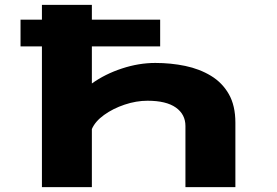

<svg xmlns="http://www.w3.org/2000/svg" viewBox="-20 -770 1140 790"><path d="M152.5 0V-579H64.5V-689H152.5V-750H358V-689H639V-579H358V-426.5Q412.5 -465.5 481.8 -488.2Q551 -511 619 -511Q683 -511 742 -498.8Q801 -486.5 847.8 -458.2Q894.5 -430 921.5 -382.8Q948.5 -335.5 948.5 -265V0H743V-251.5Q743 -299.5 703.5 -327.5Q664 -355.5 587 -355.5Q540.5 -355.5 492.8 -339.5Q445 -323.5 408.2 -297Q371.5 -270.5 358 -239V0Z"/></svg>

Font: Trispace Expanded ExtraBold
Style: Regular
Weight: 800
Width: 7
Designer: Tyler Finck
Foundry: Etcetera Type Company
Version: Version 1.210; ttfautohint (v1.8.3)